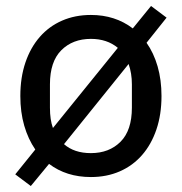

<svg xmlns="http://www.w3.org/2000/svg" viewBox="-20 -580 608 642"><path d="M31 3 98 -80Q74 -115 61 -160Q48 -205 48 -259Q48 -321 65 -371Q82 -421 113 -456.5Q144 -492 187.5 -511Q231 -530 284 -530Q365 -530 424 -485L485 -560L537 -521L470 -437Q494 -403 507 -358Q520 -313 520 -259Q520 -197 503 -147Q486 -97 455 -61.5Q424 -26 380.5 -7Q337 12 284 12Q202 12 144 -32L83 42ZM284 -68Q345 -68 383 -106Q421 -144 421 -220V-298Q421 -335 410 -366L194 -98Q228 -68 284 -68ZM147 -220Q147 -179 157 -152L374 -420Q338 -450 284 -450Q223 -450 185 -412Q147 -374 147 -298Z"/></svg>

Font: IBM Plex Sans Hebrew Text
Style: Regular
Weight: 450
Designer: Mike Abbink, Paul van der Laan, Pieter van Rosmalen, Yanek Iontef
Foundry: Bold Monday
Version: Version 1.2